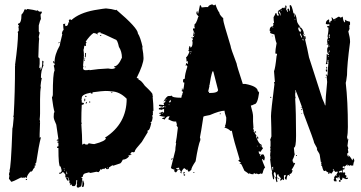

<svg xmlns="http://www.w3.org/2000/svg" viewBox="-20 -773 1633 868"><path d="M104.5 -732.4Q133.8 -728.5 145.5 -724.6Q149.4 -726.6 151.4 -726.6Q151.4 -723.6 157.2 -720.7H168.9V-714.8L163.1 -707L165 -687.5Q161.1 -681.6 155.3 -658.2V-630.9L159.2 -625L155.3 -607.4Q155.3 -601.1 157.2 -597.7Q155.3 -592.3 153.3 -513.7Q156.2 -513.7 159.2 -507.8V-484.4L157.2 -464.8L163.1 -468.8V-457Q167.5 -457 170.9 -482.4V-498H172.9Q176.8 -497.6 176.8 -494.1L174.8 -482.4L176.8 -478.5Q165 -452.6 165 -421.9L168.9 -419.9Q165 -403.8 163.1 -382.8Q163.1 -380.9 165 -380.9Q161.1 -361.8 161.1 -324.2V-259.8Q161.1 -249 159.2 -232.4Q161.1 -229.5 161.1 -220.7H159.2Q159.2 -218.8 161.1 -218.8Q159.2 -182.6 159.2 -166V-150.4L163.1 -152.3H165Q155.3 -115.7 143.6 -37.1L139.6 -35.2L141.6 -31.2L139.6 -27.3Q141.6 -27.3 141.6 -25.4Q137.7 -23.4 135.7 -23.4Q137.7 -19.5 137.7 -17.6Q127.9 -6.8 127.9 -3.9Q127.9 -1 120.1 3.9Q120.1 2 118.2 2Q103.5 16.1 100.6 31.2H96.7V27.3Q90.8 29.3 90.8 31.2L86.9 29.3Q85 29.3 85 31.2L75.2 29.3Q37.6 48.8 30.3 48.8Q30.3 46.9 20.5 35.2V33.2L22.5 21.5Q20.5 17.6 20.5 15.6Q20.5 12.2 24.4 0L22.5 -3.9Q29.3 -3.9 36.1 -193.4Q38.1 -193.4 42 -242.2Q42 -244.1 40 -244.1L42 -253.9Q47.9 -353.5 47.9 -476.6H49.8Q49.8 -478.5 47.9 -478.5Q61.5 -576.2 61.5 -623Q59.6 -627 59.6 -628.9Q62.5 -628.9 65.4 -636.7Q63.5 -640.6 63.5 -642.6H65.4L63.5 -646.5V-650.4L65.4 -660.2H61.5V-666Q77.1 -666 77.1 -707Q86.9 -716.3 90.8 -730.5H96.7L100.6 -728.5Q101.1 -732.4 104.5 -732.4ZM102.5 35.2V37.1Q102.5 41 98.6 41H96.7V37.1Q98.6 37.1 102.5 35.2Z M437.5 -609.9Q431.6 -609.9 431.6 -613.8H437.5ZM369.1 -305.2H367.2Q367.2 -310.1 373 -313V-309.1Q373 -305.2 369.1 -305.2ZM384.8 -309.1H382.8Q382.8 -314.9 386.7 -314.9L388.7 -311ZM361.3 -314.9V-326.7H365.2V-318.8Q365.2 -314.9 361.3 -314.9ZM371.1 -334.5H365.2Q365.2 -340.3 369.1 -340.3L371.1 -336.4ZM484.4 -352.1 482.4 -356H488.3Q488.3 -352.1 484.4 -352.1ZM367.2 -469.2H363.3V-471.2H367.2ZM363.3 -498.5H359.4Q359.4 -504.4 363.3 -504.4ZM365.2 -506.3H361.3V-508.3H365.2ZM367.2 -514.2H363.3L365.2 -533.7H369.1ZM384.8 -455.6Q422.4 -461.4 468.8 -463.4Q479.5 -461.4 486.3 -461.4Q502 -462.9 502 -469.2H496.1V-473.1Q514.2 -473.1 531.2 -512.2Q531.2 -540 517.6 -561Q510.7 -594.2 502 -594.2Q442.4 -623.5 433.6 -623.5L435.5 -627.4Q428.2 -627.4 419.9 -623.5L421.9 -619.6V-617.7H419.9Q412.6 -623.5 402.3 -623.5Q385.7 -611.8 367.2 -584.5Q371.1 -584 371.1 -580.6L367.2 -574.7Q369.1 -571.3 369.1 -566.9L365.2 -564.9L361.3 -566.9Q359.4 -550.8 357.4 -547.4Q359.4 -536.6 359.4 -518.1Q359.4 -516.1 357.4 -516.1Q357.4 -514.2 359.4 -514.2L355.5 -477.1L357.4 -473.1Q355.5 -469.7 355.5 -465.3Q355.5 -455.6 367.2 -455.6Q376 -455.6 384.8 -457.5ZM292 39.6V29.8H290Q290 36.1 288.1 39.6ZM286.1 29.8V27.8H280.3V29.8ZM284.2 14.2Q284.2 12.2 282.2 2.4H280.3V14.2ZM272.5 -1.5V-5.4H270.5V-1.5ZM270.5 -9.3V-13.2H268.6V-9.3ZM466.8 -12.2V-16.1H464.8V-12.2ZM375 -119.6Q377.9 -119.6 380.9 -125.5Q398.4 -121.6 406.2 -121.6Q459 -135.3 459 -148.9H455.1V-150.9Q552.7 -213.4 552.7 -326.7Q520 -359.9 482.4 -359.9Q476.6 -361.8 456.1 -361.8Q443.4 -361.8 400.4 -356H398.4V-350.1H390.6V-354Q349.6 -346.7 349.6 -330.6Q349.6 -322.8 347.7 -322.8L349.6 -318.8V-309.1Q359.4 -309.1 359.4 -305.2Q359.4 -299.3 349.6 -299.3Q347.7 -267.1 347.7 -223.1Q347.7 -218.8 349.6 -215.3L347.7 -211.4Q351.6 -160.2 351.6 -119.6H353.5L359.4 -123.5H361.3L367.2 -119.6ZM336.9 74.7H331.1Q327.1 74.7 327.1 70.8V64.9Q327.1 63 329.1 63L327.1 59.1Q329.1 48.3 329.1 41.5H325.2Q325.2 68.8 313.5 68.8Q309.6 66.9 307.6 66.9Q307.6 68.8 305.7 68.8Q305.7 61 302.2 61Q300.3 61 297.9 63Q297.9 64.9 295.9 64.9V63Q297.9 59.6 297.9 55.2H293.9V41.5L284.2 43.5L274.4 23.9Q276.4 23.9 276.4 22Q274.4 22 274.4 20Q276.4 20 276.4 18.1Q268.6 6.3 266.6 5.9Q264.6 5.4 262.7 4.4Q262.7 7.3 254.9 12.2H247.1V8.3Q258.8 8.3 258.8 -3.4L253.9 -21L252.4 -20Q244.1 -20 244.1 -104H238.3V-107.9Q238.3 -111.8 244.1 -111.8V-125.5Q244.1 -129.4 238.3 -129.4Q238.3 -133.3 244.1 -133.3V-137.2H236.3Q236.3 -142.1 244.1 -143.1L234.4 -209.5Q222.7 -233.9 222.7 -244.6Q222.7 -266.1 226.6 -266.1Q220.7 -285.2 214.8 -332.5Q218.8 -338.9 218.8 -344.2Q218.8 -441.9 226.6 -453.6Q226.6 -464.8 222.7 -477.1Q227.1 -477.1 228.5 -486.8L224.6 -484.9Q220.7 -489.7 220.7 -490.7V-496.6H224.6V-490.7H226.6Q226.6 -526.4 250 -566.9Q250 -572.3 261.7 -617.7L259.8 -621.6Q262.7 -636.2 267.6 -637.2Q265.6 -650.9 265.6 -664.6Q272 -664.6 275.4 -666.5Q275.4 -662.6 273.4 -662.6Q275.4 -659.2 275.4 -654.8Q289.1 -654.8 289.1 -672.4L293 -670.4Q293 -672.4 291 -682.1L296.9 -686L302.7 -682.1Q338.4 -714.4 406.2 -727.1Q452.6 -734.9 459 -734.9Q484.4 -732.9 503.9 -727.1Q503.9 -729 505.9 -729Q603.5 -646 603.5 -621.6Q614.7 -605 625 -559.1H623Q628.9 -527.3 628.9 -510.3Q628.9 -482.9 597.7 -420.4Q607.4 -418.9 607.4 -414.6Q605.5 -414.6 605.5 -412.6Q616.2 -412.6 634.8 -385.3Q669.4 -353 669.9 -346.2L668 -342.3Q671.9 -341.8 671.9 -338.4Q671.9 -336.4 669.9 -336.4Q673.8 -301.8 673.8 -273.9Q671.9 -268.1 669.9 -268.1L671.9 -264.2Q671.9 -262.2 669.9 -262.2L671.9 -258.3Q671.9 -252.4 668 -252.4L669.9 -248.5Q669.9 -246.6 668 -246.6L669.9 -242.7V-240.7Q667 -219.2 660.2 -219.2V-217.3H664.1Q656.7 -184.1 650.4 -184.1Q646.5 -183.6 646.5 -180.2L648.4 -176.3L621.1 -131.3Q589.8 -96.2 589.8 -90.3Q589.8 -84.5 582 -84.5Q578.1 -86.4 576.2 -86.4L568.4 -76.7V-74.7L572.3 -76.7H574.2Q574.2 -70.8 560.5 -70.8L562.5 -66.9V-64.9Q550.3 -51.3 535.2 -51.3Q526.9 -33.7 521.5 -33.7Q493.2 -23.9 492.2 -23.9L488.3 -25.9L472.7 -16.1Q472.7 -8.3 466.8 -8.3H462.9Q459 -8.3 459 -14.2Q451.2 -11.2 451.2 -8.3L447.3 -10.3H445.3L439.5 -6.3H437.5L433.6 -8.3Q433.6 -2.4 425.8 5.4L416 3.4Q388.7 9.3 384.8 9.3V5.4Q382.8 5.4 363.3 11.2Q354.5 15.1 354.5 25.9Q350.6 27.8 348.6 27.8V31.7H352.5Q348.6 72.8 344.7 72.8V68.8ZM354.5 72.8 350.6 70.8 352.5 61V43.5H356.4L360.4 57.1Q359.4 72.8 354.5 72.8ZM244.1 -576.7Q244.1 -582.5 248 -582.5H250Q250 -579.6 244.1 -576.7Z M936.5 -752.9H940.4L946.3 -749H948.2L954.1 -752.9Q962.9 -726.6 971.7 -715.8Q971.7 -706.5 989.3 -690.4V-682.6Q989.3 -673.3 1022.5 -565.4Q1022.5 -556.2 1049.8 -485.4Q1049.8 -478 1077.1 -395.5V-393.6H1088.9Q1145.5 -382.8 1145.5 -360.4Q1148.9 -360.4 1151.4 -354.5Q1144.5 -301.8 1129.9 -301.8Q1118.7 -295.9 1114.3 -295.9V-293.9Q1124 -260.7 1124 -247.1V-223.6Q1124 -213.9 1126 -194.3H1124L1127.9 -182.6Q1126 -178.7 1126 -176.8L1129.9 -178.7Q1129.9 -173.3 1139.6 -159.2L1137.7 -155.3Q1150.9 -120.1 1161.1 -120.1Q1163.1 -116.2 1163.1 -114.3V-108.4Q1166 -108.4 1168.9 -102.5Q1159.2 -90.8 1159.2 -86.9L1149.4 -88.9V-86.9Q1150.9 -73.2 1161.1 -73.2Q1164.6 -75.2 1168.9 -75.2Q1171.9 -75.2 1174.8 -69.3Q1172.9 -69.3 1172.9 -67.4Q1176.8 -66.9 1176.8 -63.5V-57.6L1174.8 -47.9Q1168.9 -47.9 1168.9 -53.7H1165V-51.8Q1165 -46.4 1178.7 -14.6Q1172.9 -14.6 1167 10.7L1163.1 12.7H1161.1Q1159.2 12.7 1159.2 10.7Q1151.4 14.6 1147.5 14.6Q1141.6 12.7 1141.6 10.7L1137.7 12.7H1133.8Q1128.9 8.8 1127.9 8.8Q1126 12.7 1126 14.6H1120.1Q1114.7 14.6 1108.4 10.7Q1104.5 12.7 1102.5 12.7Q1102.5 9.8 1085 -1Q1071.3 -31.7 1069.3 -32.2Q1063.5 -32.2 1063.5 -36.1H1069.3Q1069.3 -38.6 1057.6 -45.9Q1057.6 -48.8 1063.5 -51.8Q1036.1 -140.1 1028.3 -180.7Q1026.4 -180.7 1026.4 -182.6L1022.5 -180.7Q1013.2 -190.9 995.1 -196.3V-198.2L999 -200.2L997.1 -204.1Q1002.9 -213.4 1002.9 -241.2Q995.1 -263.7 995.1 -272.5Q974.1 -272.5 928.7 -252.9Q899.4 -248 899.4 -245.1Q887.7 -168 883.8 -151.4Q885.7 -147.9 885.7 -143.6V-139.6Q876 -117.2 864.3 -43.9Q844.7 -15.1 844.7 -4.9L835 2.9H833Q830.1 2.9 827.1 -6.8Q823.2 -4.9 821.3 -4.9Q821.3 -7.8 813.5 -12.7Q808.1 -12.2 799.8 4.9Q801.8 8.8 801.8 10.7Q797.9 8.8 795.9 8.8V4.9L797.9 1Q795.9 1 792 -6.8Q788.1 -4.9 786.1 -4.9V-8.8H790V-14.6H786.1L776.4 -12.7V-8.8L780.3 -10.7L784.2 -4.9Q776.9 6.8 774.4 6.8Q769.5 1 766.6 1V-2.9H770.5V-4.9Q752.9 -10.3 752.9 -14.6L772.5 -92.8Q772.5 -105.5 776.4 -126H774.4Q778.3 -143.6 784.2 -196.3L778.3 -206.1V-208Q778.3 -210 780.3 -210Q776.4 -219.7 776.4 -223.6H768.6Q759.3 -223.6 741.2 -233.4V-235.4L747.1 -247.1H739.3Q731 -244.1 723.6 -231.4Q723.6 -235.4 713.9 -235.4V-239.3L725.6 -243.2V-245.1Q700.2 -247.6 700.2 -252.9Q708 -252.9 708 -258.8H700.2V-262.7Q708 -262.7 713.9 -268.6Q714.4 -264.6 717.8 -264.6H721.7V-280.3Q718.3 -280.3 710 -276.4Q707 -278.3 698.2 -278.3V-284.2L711.9 -288.1L715.8 -286.1Q723.6 -289.1 723.6 -292L719.7 -293.9Q715.8 -293.5 715.8 -290Q698.2 -292.5 698.2 -295.9Q698.7 -299.8 702.1 -299.8L721.7 -297.9L719.7 -307.6Q727.5 -310.5 727.5 -313.5V-319.3L719.7 -313.5V-315.4Q734.4 -338.9 741.2 -338.9Q754.9 -338.9 756.8 -340.8Q756.8 -331.1 799.8 -331.1Q800.8 -342.3 805.7 -348.6L803.7 -352.5L807.6 -354.5Q807.6 -360.4 801.8 -360.4V-364.3Q801.8 -366.2 803.7 -366.2L801.8 -370.1V-372.1H805.7V-364.3Q810.1 -364.3 813.5 -399.4Q807.6 -399.4 807.6 -403.3V-411.1Q807.6 -416 815.4 -417Q815.4 -436.5 827.1 -471.7Q825.2 -475.1 825.2 -479.5H823.2V-475.6H819.3L821.3 -487.3H825.2V-483.4Q829.1 -483.4 829.1 -487.3V-497.1L825.2 -495.1H823.2V-501L821.3 -514.6Q826.7 -514.6 836.9 -540Q834 -540 831.1 -545.9L835 -547.9Q835 -549.8 833 -549.8Q835 -565.4 838.9 -565.4Q840.8 -562 840.8 -557.6Q850.6 -560.1 850.6 -581.1L848.6 -590.8L852.5 -592.8L850.6 -596.7V-606.4H852.5L856.4 -604.5V-610.4H852.5Q852.5 -613.3 856.4 -627.9H854.5L856.4 -631.8V-635.7L852.5 -633.8V-643.6Q854.5 -643.6 858.4 -645.5Q858.4 -643.6 860.4 -643.6V-647.5L858.4 -655.3Q860.4 -659.2 860.4 -661.1Q858.4 -661.1 858.4 -663.1Q866.2 -663.1 876 -696.3Q877.9 -696.3 877.9 -698.2L868.2 -710V-717.8Q868.7 -721.7 872.1 -721.7H874Q874 -719.7 872.1 -719.7Q874 -716.3 874 -711.9H876L883.8 -749H887.7L891.6 -739.3L911.1 -741.2H920.9Q920.9 -747.6 936.5 -752.9ZM858.4 -626V-620.1H860.4V-626ZM856.4 -616.2V-612.3H858.4V-616.2ZM844.7 -604.5H846.7V-600.6H844.7ZM840.8 -538.1 844.7 -536.1V-542Q840.8 -541.5 840.8 -538.1ZM840.8 -532.2V-528.3H842.8V-532.2ZM940.4 -450.2Q932.6 -426.3 926.8 -385.7H924.8Q924.8 -383.8 926.8 -383.8L920.9 -358.4H926.8L924.8 -354.5V-352.5H926.8Q965.8 -352.5 965.8 -366.2L944.3 -450.2ZM729.5 -325.2V-321.3H731.4V-325.2ZM749 -321.3Q749 -317.9 743.2 -311.5Q745.1 -311.5 749 -309.6Q749.5 -313.5 752.9 -313.5Q751 -316.9 751 -321.3ZM743.2 -301.8V-297.9H745.1V-301.8ZM725.6 -292V-288.1H727.5V-292ZM711.9 -260.7V-258.8H715.8V-260.7ZM973.6 -260.7H977.5V-256.8H973.6ZM1133.8 -180.7Q1137.7 -180.2 1137.7 -176.8V-172.9H1133.8ZM1141.6 -155.3H1143.6Q1147.5 -154.8 1147.5 -151.4V-145.5H1143.6ZM1141.6 -114.3V-110.4H1143.6V-114.3ZM1155.3 -114.3V-112.3H1159.2V-114.3ZM1155.3 -71.3V-67.4H1159.2V-71.3ZM760.7 -57.6V-55.7Q760.7 -52.7 754.9 -49.8V-55.7Q756.8 -55.7 760.7 -57.6ZM809.6 4.9H815.4V6.8Q815.4 7.8 811.5 12.7V14.6Q817.4 14.6 817.4 18.6L811.5 22.5L809.6 8.8ZM854.5 4.9H858.4V8.8H854.5Z M1293 -750Q1299.3 -750 1306.6 -712.9Q1318.4 -712.9 1322.3 -679.7Q1322.3 -667.5 1345.7 -642.6Q1353.5 -631.8 1353.5 -619.1H1351.6Q1351.6 -609.4 1359.4 -607.4Q1359.4 -609.4 1361.3 -609.4V-601.6H1363.3Q1359.4 -596.7 1359.4 -593.8Q1369.1 -555.2 1377 -513.7L1437.5 -326.2Q1449.2 -300.8 1449.2 -296.9H1451.2Q1451.2 -323.7 1459 -402.3Q1457 -419.4 1457 -431.6H1453.1V-435.5H1459V-431.6H1460.9Q1460.9 -447.8 1464.8 -492.2V-496.1L1460.9 -494.1Q1460.9 -496.1 1459 -496.1V-494.1L1460.9 -484.4L1453.1 -482.4V-484.4Q1457 -494.6 1457 -525.4V-529.3H1460.9V-523.4L1464.8 -525.4Q1464.8 -523.4 1466.8 -523.4V-529.3Q1459 -529.3 1459 -546.9Q1459 -560.5 1464.8 -560.5V-562.5Q1464.8 -564.5 1462.9 -564.5L1464.8 -568.4V-572.3Q1460.9 -570.3 1459 -570.3H1457V-572.3H1460.9L1459 -585.9Q1459.5 -599.6 1462.9 -599.6L1460.9 -609.4Q1464.8 -630.4 1464.8 -636.7V-648.4Q1459 -648.4 1459 -652.3Q1459.5 -656.2 1462.9 -656.2H1464.8L1468.8 -654.3V-664.1H1466.8L1462.9 -662.1Q1459.5 -664.1 1453.1 -664.1V-668Q1453.1 -679.7 1466.8 -685.5L1468.8 -681.6Q1466.8 -677.7 1466.8 -675.8Q1470.7 -675.8 1470.7 -669.9H1472.7Q1472.7 -679.7 1480.5 -679.7V-685.5L1478.5 -695.3Q1486.3 -691.4 1486.3 -685.5Q1498 -688.5 1509.8 -697.3H1513.7L1519.5 -693.4H1521.5L1527.3 -697.3H1529.3Q1532.7 -671.9 1539.1 -671.9Q1539.1 -677.7 1541 -677.7L1539.1 -681.6V-683.6H1541Q1548.3 -676.8 1560.5 -675.8L1562.5 -671.9V-662.1L1558.6 -656.2Q1558.6 -654.3 1560.5 -654.3L1558.6 -650.4L1560.5 -646.5Q1560.5 -640.1 1554.7 -630.9Q1562.5 -601.6 1562.5 -585.9V-582Q1548.8 -479.5 1548.8 -433.6Q1544.4 -398.4 1543 -398.4Q1552.7 -315.9 1552.7 -199.2Q1552.7 -168 1548.8 -152.3L1550.8 -148.4L1548.8 -144.5V-142.6H1550.8V-146.5L1554.7 -144.5L1550.8 -113.3Q1554.7 -105.5 1554.7 -101.6L1552.7 -97.7L1554.7 -85.9V-84Q1554.7 -81.1 1548.8 -78.1Q1550.8 -74.7 1550.8 -68.4H1552.7Q1554.7 -68.4 1554.7 -70.3Q1562 -68.4 1572.3 -48.8H1574.2Q1574.2 -56.6 1578.1 -56.6Q1582 -50.3 1582 -44.9Q1578.6 -40.5 1576.2 -23.4L1572.3 -25.4L1568.4 -23.4Q1568.4 -27.3 1564.5 -27.3Q1564.5 -23.4 1560.5 -23.4L1554.7 -27.3Q1554.7 -23.4 1550.8 -23.4V-29.3H1548.8Q1548.8 -27.8 1537.1 -19.5L1533.2 -21.5Q1529.3 -21 1529.3 -17.6V-13.7L1537.1 -11.7V-7.8L1529.3 -5.9Q1529.8 7.8 1533.2 7.8Q1537.1 5.9 1539.1 5.9L1541 9.8Q1539.1 13.7 1539.1 15.6Q1543.9 21.5 1546.9 21.5V23.4L1543 29.3L1546.9 31.2L1550.8 29.3L1552.7 33.2V35.2L1544.9 37.1Q1544.9 35.2 1543 35.2Q1543 37.1 1541 37.1Q1541 33.2 1537.1 33.2Q1537.1 35.2 1535.2 35.2Q1535.2 32.2 1529.3 29.3Q1526.9 41 1523.4 41H1521.5Q1518.6 41 1515.6 35.2L1517.6 31.2Q1511.2 27.3 1507.8 27.3L1509.8 31.2V33.2H1505.9V29.3H1503.9L1498 33.2Q1502 43 1502 46.9H1492.2L1488.3 41Q1489.7 33.2 1492.2 33.2L1490.2 29.3L1496.1 19.5L1500 21.5H1502V19.5Q1502 17.6 1500 17.6L1507.8 3.9Q1503.9 3.9 1503.9 2L1500 3.9H1496.1Q1493.7 3.9 1486.3 -9.8L1484.4 -5.9Q1488.3 -5.4 1488.3 -2L1478.5 11.7H1476.6L1470.7 7.8H1468.8V13.7H1464.8Q1464.8 3.9 1460.9 3.9Q1460.9 5.9 1459 5.9L1453.1 -2L1449.2 0H1445.3Q1440.9 0 1435.5 -23.4Q1431.6 -23.4 1431.6 -25.4L1433.6 -29.3Q1430.2 -37.1 1425.8 -70.3Q1425.8 -77.1 1414.1 -93.8Q1412.1 -100.6 1412.1 -101.6H1414.1L1400.4 -127Q1400.4 -133.8 1351.6 -261.7Q1351.6 -277.8 1316.4 -365.2H1314.5V-361.3Q1314.5 -359.4 1316.4 -359.4L1314.5 -349.6V-341.8Q1314.5 -335.4 1316.4 -332Q1316.4 -330.1 1314.5 -326.2Q1318.4 -265.6 1318.4 -164.1V-158.2Q1318.4 -105.5 1308.6 -105.5Q1310.5 -78.1 1312.5 -76.2Q1307.1 -56.6 1302.7 -50.8V-43Q1306.6 -43 1306.6 -35.2H1308.6L1312.5 -37.1Q1312.5 -35.2 1314.5 -35.2Q1307.1 -18.1 1298.8 -5.9V-3.9H1302.7Q1300.3 13.7 1289.1 13.7V15.6L1291 19.5L1287.1 21.5Q1287.1 17.6 1283.2 17.6Q1277.8 17.6 1275.4 39.1H1273.4Q1270.5 39.1 1267.6 33.2V29.3L1271.5 23.4V17.6Q1268.1 19.5 1263.7 19.5V41H1261.7L1255.9 37.1Q1255.9 40 1250 43H1246.1V41L1250 33.2L1240.2 21.5Q1238.3 18.1 1238.3 13.7Q1235.4 13.7 1232.4 19.5V23.4Q1232.4 27.8 1234.4 31.2Q1232.4 34.7 1232.4 39.1L1234.4 48.8L1230.5 50.8Q1228.5 47.4 1224.6 27.3L1228.5 25.4Q1226.6 5.9 1222.7 5.9H1218.8Q1218.8 11.7 1216.8 11.7L1220.7 25.4Q1218.8 28.3 1218.8 37.1H1214.8L1209 9.8V7.8Q1209 5.9 1210.9 5.9Q1205.1 -12.7 1201.2 -52.7Q1203.1 -56.6 1203.1 -58.6Q1201.2 -62.5 1201.2 -64.5H1203.1L1201.2 -68.4Q1201.2 -76.7 1203.1 -89.8L1201.2 -93.8Q1203.1 -97.2 1203.1 -101.6Q1203.1 -103.5 1201.2 -103.5L1203.1 -113.3V-132.8Q1203.1 -137.2 1201.2 -140.6L1207 -156.2Q1207 -191.9 1205.1 -248Q1205.1 -270 1220.7 -392.6L1218.8 -402.3H1222.7L1218.8 -451.2Q1224.6 -463.4 1230.5 -521.5Q1232.4 -521.5 1232.4 -527.3Q1232.4 -531.2 1224.6 -531.2Q1224.6 -547.4 1230.5 -578.1Q1226.6 -583.5 1220.7 -617.2Q1201.2 -622.1 1201.2 -625V-627L1203.1 -630.9Q1199.2 -630.9 1199.2 -634.8V-636.7Q1199.2 -650.9 1210.9 -654.3Q1210.9 -652.3 1212.9 -652.3Q1212.9 -655.3 1216.8 -660.2Q1214.8 -663.6 1214.8 -668Q1218.8 -668 1218.8 -671.9Q1216.8 -679.7 1216.8 -695.3Q1224.6 -707 1224.6 -712.9H1230.5Q1230.5 -701.2 1240.2 -701.2L1238.3 -705.1L1240.2 -709Q1236.3 -709 1236.3 -712.9H1238.3L1236.3 -716.8V-720.7Q1236.3 -725.1 1253.9 -734.4Q1253.9 -738.3 1261.7 -738.3V-736.3H1265.6V-740.2H1267.6V-736.3H1269.5V-748H1271.5Q1275.4 -747.6 1275.4 -744.1V-742.2L1273.4 -730.5Q1279.3 -721.7 1279.3 -718.8H1281.2V-722.7L1279.3 -732.4Q1281.2 -732.4 1285.2 -734.4Q1287.1 -731.4 1287.1 -722.7H1289.1L1291 -732.4V-734.4L1289.1 -748ZM1250 -728.5V-724.6H1252V-728.5ZM1240.2 -722.7V-716.8Q1246.1 -710.9 1246.1 -703.1H1248V-712.9Q1244.1 -721.7 1240.2 -722.7ZM1310.5 -709V-697.3H1312.5V-709ZM1312.5 -687.5V-683.6H1314.5V-687.5ZM1492.2 -683.6V-681.6H1496.1V-683.6ZM1334 -652.3V-650.4Q1334.5 -646.5 1337.9 -646.5V-648.4Q1337.9 -652.3 1334 -652.3ZM1212.9 -650.4V-646.5H1214.8V-650.4ZM1328.1 -648.4Q1328.1 -632.3 1339.8 -627V-628.9Q1337.9 -632.8 1337.9 -634.8L1341.8 -632.8V-634.8Q1338.4 -643.6 1330.1 -648.4ZM1335.9 -623V-621.1H1339.8V-623ZM1335.9 -619.1V-617.2Q1341.8 -607.4 1341.8 -603.5H1345.7Q1345.7 -607.4 1339.8 -619.1ZM1355.5 -619.1H1357.4V-615.2H1355.5ZM1466.8 -617.2V-601.6H1470.7V-603.5L1468.8 -607.4Q1470.7 -610.8 1470.7 -615.2V-617.2ZM1209 -611.3H1212.9V-609.4H1209ZM1353.5 -603.5V-599.6H1355.5V-603.5ZM1347.7 -597.7V-595.7Q1349.6 -591.8 1349.6 -589.8H1351.6V-595.7ZM1462.9 -591.8V-587.9H1464.8V-591.8ZM1468.8 -566.4V-562.5H1470.7V-566.4ZM1468.8 -544.9V-537.1H1470.7V-544.9ZM1462.9 -539.1V-535.2H1464.8V-539.1ZM1462.9 -519.5V-515.6H1464.8V-519.5ZM1460.9 -502V-498H1464.8V-502ZM1455.1 -470.7H1459V-462.9H1455.1ZM1453.1 -459H1459V-449.2H1457Q1453.1 -449.2 1453.1 -453.1ZM1451.2 -423.8H1455.1V-421.9H1451.2ZM1205.1 -335.9 1207 -332 1203.1 -330.1 1201.2 -334ZM1339.8 -287.1H1343.8V-285.2H1339.8ZM1341.8 -279.3H1345.7V-275.4H1341.8ZM1341.8 -259.8H1345.7V-257.8H1341.8ZM1318.4 -72.3H1322.3V-68.4H1318.4ZM1552.7 -66.4V-64.5H1556.6V-66.4ZM1433.6 -41V-37.1H1435.5V-41ZM1209 -13.7Q1212.9 -13.7 1212.9 -3.9H1214.8V-19.5Q1211.9 -19.5 1209 -13.7ZM1537.1 -15.6H1539.1V-11.7H1537.1ZM1511.7 2Q1513.7 5.9 1513.7 7.8L1517.6 5.9H1523.4L1527.3 7.8V2Q1527.3 -2 1523.4 -2H1521.5Q1516.6 2 1511.7 2ZM1511.7 21.5Q1512.2 25.4 1515.6 25.4V21.5ZM1238.3 33.2H1242.2Q1242.2 37.1 1238.3 37.1ZM1515.6 41H1519.5V48.8H1515.6Q1511.7 48.8 1511.7 44.9Q1512.2 41 1515.6 41Z"/></svg>

Font: Mister Brush
Style: Regular
Weight: 400
Designer: GGBotNet
Foundry: GGBotNet
Version: 1.00